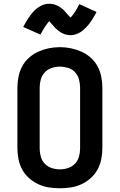

<svg xmlns="http://www.w3.org/2000/svg" viewBox="-20 -998 640 1026"><path d="M300 8Q270 8 241 3.5Q212 -1 185 -13.5Q158 -26 135.5 -46Q113 -66 99 -91.5Q85 -117 79 -146.5Q73 -176 73 -205V-530Q73 -559 79 -588.5Q85 -618 99 -644Q113 -670 135.5 -690Q158 -710 185 -722Q212 -734 241 -740Q270 -746 300 -746Q330 -746 359 -740Q388 -734 415 -722Q442 -710 464.5 -690Q487 -670 501 -644Q515 -618 521 -588.5Q527 -559 527 -530V-205Q527 -176 521 -146.5Q515 -117 501 -91.5Q487 -66 464.5 -46Q442 -26 415 -13.5Q388 -1 359 3.5Q330 8 300 8ZM300 -93Q322 -93 343.5 -100Q365 -107 380.5 -123Q396 -139 402 -161Q408 -183 408 -205V-530Q408 -552 402 -574Q396 -596 380.5 -612.5Q365 -629 343 -635.5Q321 -642 299 -642Q277 -642 255.5 -634.5Q234 -627 219 -611Q204 -595 198 -573.5Q192 -552 192 -530V-205Q192 -183 198 -161Q204 -139 219.5 -123Q235 -107 256.5 -100Q278 -93 300 -93ZM357 -810Q348 -810 339.5 -811.5Q331 -813 322 -816.5Q313 -820 306 -824Q299 -828 291 -834.5Q283 -841 277 -847Q271 -853 266 -859Q261 -865 254 -872.5Q247 -880 243 -885Q237 -878 232.5 -872Q228 -866 222 -857.5Q216 -849 209.5 -837.5Q203 -826 196 -813L104 -854Q111 -867 118 -879Q125 -891 131.5 -901Q138 -911 145 -920Q152 -929 159 -936.5Q166 -944 176 -952Q186 -960 196.5 -966Q207 -972 219 -975Q231 -978 243 -978Q252 -978 260.5 -976.5Q269 -975 278 -971.5Q287 -968 294 -964Q301 -960 309 -954Q317 -948 323 -941.5Q329 -935 334 -929Q339 -923 345.5 -916Q352 -909 357 -904Q363 -910 367.5 -916Q372 -922 378 -930.5Q384 -939 390.5 -950.5Q397 -962 404 -976L496 -934Q489 -921 482 -909Q475 -897 468.5 -887Q462 -877 455 -868.5Q448 -860 441 -852.5Q434 -845 424 -836.5Q414 -828 403.5 -822.5Q393 -817 381 -813.5Q369 -810 357 -810Z"/></svg>

Font: Iosevka Custom Extended
Style: Bold
Weight: 700
Width: 7
Monospace: yes
Designer: Belleve Invis
Foundry: Belleve Invis
Version: Version 11.2.4; ttfautohint (v1.8.4)